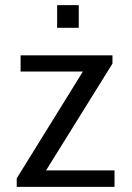

<svg xmlns="http://www.w3.org/2000/svg" viewBox="-20 -726 511 746"><path d="M45 0V-33L302 -448H60V-511H417V-479L159 -64H425V0ZM202 -618V-706H286V-618Z"/></svg>

Font: Chivo Medium Light
Style: Regular
Weight: 300
Version: Version 2.002